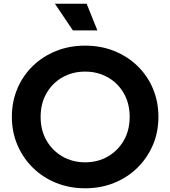

<svg xmlns="http://www.w3.org/2000/svg" viewBox="-20 -1003 918 1035"><path d="M439 12Q523 12 595 -17Q667 -46 720.5 -98.5Q774 -151 804 -221Q834 -291 834 -373Q834 -455 804.5 -525Q775 -595 721.5 -647Q668 -699 596 -728Q524 -757 439 -757Q354 -757 282 -728Q210 -699 156.5 -647Q103 -595 73.5 -525Q44 -455 44 -373Q44 -291 74 -221Q104 -151 157.5 -98.5Q211 -46 283 -17Q355 12 439 12ZM439 -128Q371 -128 316.5 -159.5Q262 -191 230.5 -246Q199 -301 199 -373Q199 -445 230.5 -500Q262 -555 316.5 -586Q371 -617 439 -617Q507 -617 561.5 -586Q616 -555 647.5 -500Q679 -445 679 -373Q679 -301 647.5 -246Q616 -191 561.5 -159.5Q507 -128 439 -128ZM373 -839H505L447 -983H276Z"/></svg>

Font: Plus Jakarta Sans ExtraBold
Style: Regular
Weight: 800
Designer: Gumpita Rahayu
Foundry: Tokotype
Version: Version 2.004; ttfautohint (v1.8.3)